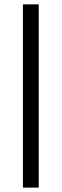

<svg xmlns="http://www.w3.org/2000/svg" viewBox="-20 -731 284 883"><path d="M158.2 131.8H85.4V-710.9H158.2Z"/></svg>

Font: Roboto
Style: Regular
Weight: 400
Designer: Google
Version: Version 2.001047; 2015